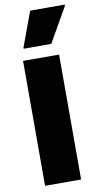

<svg xmlns="http://www.w3.org/2000/svg" viewBox="-99 -869 512 987"><g transform="rotate(-10 157.0 -375.0)"><path d="M53 75V-577H241V75ZM67 -638V-644L134 -825H314V-818L211 -638Z"/></g></svg>

Font: Farlight84_Sys_V01
Style: Bold
Weight: 700
Designer: Monotype Design Team, Nadine Chahine and Nizar Qandah
Foundry: Monotype Imaging Inc.
Version: Version 2.004;October 31, 2024;FontCreator 14.0.0.2814 64-bi